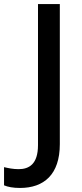

<svg xmlns="http://www.w3.org/2000/svg" viewBox="-97 -734 407 950"><path d="M2 196C120 196 199 130 199 -21V-714H91V-16C91 79 46 103 -5 103C-32 103 -56 98 -77 93V183C-58 191 -32 196 2 196Z"/></svg>

Font: Noto Sans Bamum Medium
Style: Regular
Weight: 500
Designer: Monotype Design Team
Foundry: Monotype Imaging Inc.
Version: Version 2.002